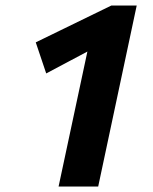

<svg xmlns="http://www.w3.org/2000/svg" viewBox="-20 -678 557 698"><path d="M193 0 314 -567 385 -537 148 -411 110 -524 385 -658H477L337 0Z"/></svg>

Font: Ysabeau Office ExtraBold
Style: Italic
Weight: 800
Italic angle: -12°
Designer: Christian Thalmann (Catharsis Fonts)
Version: Version 2.001;gftools[0.9.30]; featfreeze: tnum,lnum,ss02